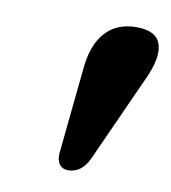

<svg xmlns="http://www.w3.org/2000/svg" viewBox="-53 -830 416 466"><g transform="rotate(10 155.0 -597.5)"><path d="M143.6 -412Q130.4 -412 122.8 -421.8Q115.1 -431.6 116.6 -450.1L138.1 -661.8Q143.4 -720.6 171.5 -751.8Q199.5 -783 248.1 -783Q297.6 -783 307.5 -751Q317.5 -719 290.7 -662.2L194.5 -449.3Q185.3 -430 172.4 -421Q159.6 -412 143.6 -412Z"/></g></svg>

Font: Fraunces Wonky
Style: Italic
Weight: 900
Italic angle: -16°
Version: Version 1.000;[b76b70a41]